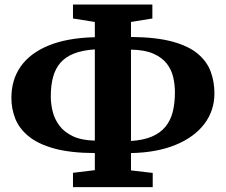

<svg xmlns="http://www.w3.org/2000/svg" viewBox="-20 -784 972 826"><path d="M294 21V-40.5L388 -52V-125.5Q282.5 -126 213 -145.2Q143.5 -164.5 103 -197.8Q62.5 -231 45.8 -273.5Q29 -316 29 -363Q29 -441 69.2 -498.2Q109.5 -555.5 189.2 -588.2Q269 -621 388 -624V-689.5L294 -704.5V-764.5H635.5V-704.5L543.5 -689.5V-625Q652.5 -624 722.5 -604.8Q792.5 -585.5 831.8 -552Q871 -518.5 886.8 -475Q902.5 -431.5 902.5 -382.5Q902.5 -308 859 -250.8Q815.5 -193.5 734.8 -160.5Q654 -127.5 543.5 -125.5V-51L637 -40V21ZM388 -179V-571.5Q334.5 -568 298 -553.5Q261.5 -539 239.8 -513.8Q218 -488.5 208.2 -452.2Q198.5 -416 198.5 -369.5Q198.5 -337.5 206.5 -304.8Q214.5 -272 235.2 -244Q256 -216 293 -198.2Q330 -180.5 388 -179ZM543.5 -177.5Q596.5 -181 632.8 -196.2Q669 -211.5 691.2 -238.2Q713.5 -265 723 -302.2Q732.5 -339.5 732.5 -387.5Q732.5 -419.5 725.2 -451.5Q718 -483.5 698 -509.8Q678 -536 640.5 -552.8Q603 -569.5 543.5 -570.5Z"/></svg>

Font: Merriweather 28pt ExtraBold
Style: Regular
Weight: 800
Version: Version 2.100